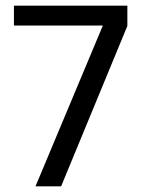

<svg xmlns="http://www.w3.org/2000/svg" viewBox="-20 -659 500 679"><path d="M105.5 0 343.7 -568.6H29.3V-639H430.4V-567.2L196.1 0Z"/></svg>

Font: Anek Gujarati Medium
Style: Regular
Weight: 500
Designer: Mrunmayee Ghaisas (Gujarati), Yesha Goshar (Latin)
Foundry: Ek Type
Version: Version 1.003